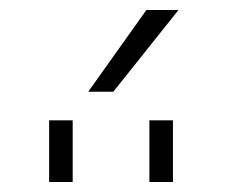

<svg xmlns="http://www.w3.org/2000/svg" viewBox="-20 -973 454 383"><path d="M206 -790H156L272 -953H336ZM278 -610V-733H325V-610ZM78 -610V-733H125V-610Z"/></svg>

Font: M PLUS 1p Light
Style: Regular
Weight: 300
Version: Version 1.061